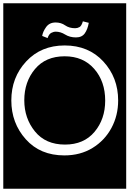

<svg xmlns="http://www.w3.org/2000/svg" viewBox="-32 -937 789 1170"><path d="M-12 213V-917H737V213ZM509 -798 473 -807Q465 -779 452.5 -772Q440 -765 426 -765Q390 -765 365 -782.5Q340 -800 307 -800Q269 -800 249 -772Q229 -744 225 -718L258 -705Q266 -729 280 -736.5Q294 -744 308 -744Q337 -744 365 -726.5Q393 -709 431 -709Q467 -709 484.5 -733.5Q502 -758 509 -798ZM688 -325Q688 -464 598 -562Q508 -660 362 -660Q218 -660 127.5 -562.5Q37 -465 37 -325Q37 -187 125 -88.5Q213 10 360 10Q458 10 532 -35.5Q606 -81 647 -157Q688 -233 688 -325ZM609 -324Q609 -211 544 -133.5Q479 -56 364 -56Q246 -56 181 -136Q116 -216 116 -326Q116 -438 181 -516Q246 -594 362 -594Q475 -594 542 -517.5Q609 -441 609 -324Z"/></svg>

Font: Zilla Slab Highlight
Style: Regular
Weight: 400
Designer: Typotheque Type Foundry
Foundry: Typotheque type foundry
Version: Version 1.1; 2017; ttfautohint (v1.6)